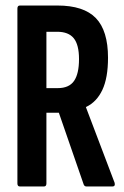

<svg xmlns="http://www.w3.org/2000/svg" viewBox="-20 -675 450 695"><path d="M52 0Q43 0 43 -11V-644Q43 -655 52 -655H188Q283 -655 327 -609.5Q371 -564 371 -466Q371 -393 350.5 -349.5Q330 -306 292 -288L291 -287L395 -13Q398 0 387 0H293Q286 0 283 -7L193 -267H148V-11Q148 0 139 0ZM148 -356H189Q230 -356 248 -382Q266 -408 266 -461Q266 -513 247 -536.5Q228 -560 187 -560H148Z"/></svg>

Font: Sofia Sans Extra Condensed
Style: Bold
Weight: 700
Designer: Botio Nikoltchev, Ani Petrova
Foundry: lettersoup
Version: Version 4.101